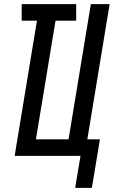

<svg xmlns="http://www.w3.org/2000/svg" viewBox="-20 -755 551 930"><path d="M425 155H344L370 0H51L159 -655H85V-735H349V-655H249L154 -80H312L420 -735H511L403 -80H464Z"/></svg>

Font: Iosevka SS18 Medium
Style: Italic
Weight: 500
Italic angle: -9°
Monospace: yes
Designer: Belleve Invis
Foundry: Belleve Invis
Version: Version 25.1.1; ttfautohint (v1.8.4)